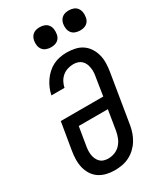

<svg xmlns="http://www.w3.org/2000/svg" viewBox="-234 -1044 977 1143"><g transform="rotate(-30 255.0 -473.0)"><path d="M203 8Q175 8 147.5 1.5Q120 -5 97.5 -20Q75 -35 60.5 -58Q46 -81 39.5 -107.5Q33 -134 33.5 -163Q34 -192 39 -221L70 -407H362L381 -528Q384 -543 385 -559Q386 -575 383.5 -590.5Q381 -606 375.5 -619.5Q370 -633 359 -643.5Q348 -654 333.5 -658.5Q319 -663 303 -663Q284 -663 264 -657Q244 -651 228 -637.5Q212 -624 202 -605.5Q192 -587 188 -567H98Q103 -591 112.5 -613.5Q122 -636 136 -656.5Q150 -677 169 -694.5Q188 -712 210 -723Q232 -734 256 -738.5Q280 -743 303 -743Q332 -743 360 -737Q388 -731 410 -716Q432 -701 447 -678Q462 -655 469 -628.5Q476 -602 475.5 -572.5Q475 -543 470 -514L415 -179Q411 -155 402.5 -130.5Q394 -106 380 -83.5Q366 -61 346 -42.5Q326 -24 302.5 -12.5Q279 -1 253.5 3.5Q228 8 203 8ZM205 -72Q228 -72 250.5 -81Q273 -90 289 -108Q305 -126 313.5 -148Q322 -170 326 -193L348 -328H148L128 -207Q125 -192 124 -176Q123 -160 125 -145Q127 -130 133 -116Q139 -102 149.5 -91.5Q160 -81 174.5 -76.5Q189 -72 205 -72ZM440 -816Q424 -816 408.5 -821.5Q393 -827 383.5 -839.5Q374 -852 371.5 -868.5Q369 -885 372 -902Q374 -913 380 -924Q386 -935 396 -942Q406 -949 417.5 -951.5Q429 -954 440 -954Q457 -954 472 -948.5Q487 -943 496.5 -930.5Q506 -918 508.5 -901.5Q511 -885 508 -868Q507 -857 501 -846Q495 -835 485 -828Q475 -821 463.5 -818.5Q452 -816 440 -816ZM240 -816Q224 -816 208.5 -821.5Q193 -827 183.5 -839.5Q174 -852 171.5 -868.5Q169 -885 172 -902Q174 -913 180 -924Q186 -935 196 -942Q206 -949 217.5 -951.5Q229 -954 240 -954Q257 -954 272 -948.5Q287 -943 296.5 -930.5Q306 -918 308.5 -901.5Q311 -885 308 -868Q307 -857 301 -846Q295 -835 285 -828Q275 -821 263.5 -818.5Q252 -816 240 -816Z"/></g></svg>

Font: Iosevka Slab Medium Oblique
Style: Regular
Weight: 500
Italic angle: -9°
Monospace: yes
Designer: Belleve Invis
Foundry: Belleve Invis
Version: Version 11.1.1; ttfautohint (v1.8.3)